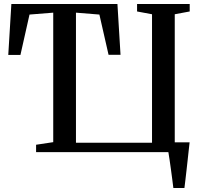

<svg xmlns="http://www.w3.org/2000/svg" viewBox="-20 -763 1011 963"><path d="M849.5 180Q847 159.5 843.8 135Q840.5 110.5 837.2 85.5Q834 60.5 830.5 38.2Q827 16 824.5 0H161V-37L247 -50V-699.5L128 -690L82.5 -487.5H21.5L37 -743H569L584.5 -488H524.5L478.5 -690L361 -699.5V-47H742.5V-691.5L667.5 -705.5V-743H931.5V-705.5L856.5 -691.5V-49H931Q929 -29.5 926.2 -6.2Q923.5 17 921 41.8Q918.5 66.5 915.5 91.2Q912.5 116 910 138.8Q907.5 161.5 905 180Z"/></svg>

Font: Merriweather 72pt Medium
Style: Regular
Weight: 500
Version: Version 2.100